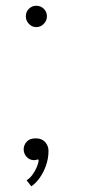

<svg xmlns="http://www.w3.org/2000/svg" viewBox="-20 -550 299 669"><path d="M106.5 -455.5Q91.5 -455.5 80.8 -466.8Q70 -478 70 -493Q70 -509 80.8 -519.5Q91.5 -530 106.5 -530Q121.5 -530 132.5 -519.5Q143.5 -509 143.5 -493Q143.5 -478 132.5 -466.8Q121.5 -455.5 106.5 -455.5ZM89 99 72.5 78Q83 72.5 92.8 59.2Q102.5 46 108.5 31.5Q114.5 17 114.5 9Q114.5 5.5 111 5.5Q109.5 5.5 107 6.8Q104.5 8 99 8Q88.5 8 80.2 2.8Q72 -2.5 67.2 -11.2Q62.5 -20 62.5 -30Q62.5 -44.5 73 -56.2Q83.5 -68 104.5 -68Q125.5 -68 137.2 -55Q149 -42 149 -24.5Q149 2.5 140 27.5Q131 52.5 117.2 71.2Q103.5 90 89 99Z"/></svg>

Font: Imbue Thin
Style: Regular
Weight: 100
Designer: Tyler Finck
Foundry: Etcetera Type Company
Version: Version 1.102